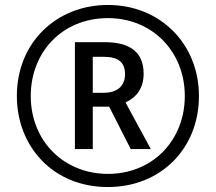

<svg xmlns="http://www.w3.org/2000/svg" viewBox="-20 -744 871 774"><path d="M415 10C627 10 782 -144 782 -357C782 -565 628 -724 415 -724C209 -724 48 -574 48 -357C48 -154 193 10 415 10ZM415 -43C239 -43 104 -174 104 -357C104 -535 232 -671 415 -671C594 -671 725 -536 725 -357C725 -179 596 -43 415 -43ZM282 -143H354V-314H420L507 -143H588L486 -331C531 -352 559 -389 559 -447C559 -533 505 -574 402 -574H282ZM399 -370H354V-515H398C457 -515 484 -493 484 -445C484 -396 451 -370 399 -370Z"/></svg>

Font: Noto Sans Lao Condensed
Style: Regular
Weight: 400
Width: 3
Designer: Monotype Design Team
Foundry: Monotype Imaging Inc.
Version: Version 2.004